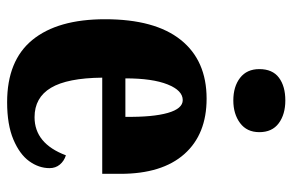

<svg xmlns="http://www.w3.org/2000/svg" viewBox="-161 -650 821 539"><g transform="rotate(90 249.5 -380.5)"><path d="M34 -265Q34 -405 92 -477.5Q150 -550 257 -550Q357 -550 412.5 -487.5Q468 -425 468 -308V-257H198Q199 -159 226.5 -113Q254 -67 309 -67Q383 -67 416 -155Q432 -150 442 -138Q452 -126 452 -109Q452 -79 432.5 -52Q413 -25 371.5 -7.5Q330 10 267 10Q150 10 92 -61Q34 -132 34 -265ZM308 -322Q309 -399 297 -441Q285 -483 261 -483Q234 -483 217 -440.5Q200 -398 200 -322ZM174 -698Q174 -735 198 -753Q222 -771 262 -771Q301 -771 326 -752.5Q351 -734 351 -698Q351 -663 325.5 -644Q300 -625 262 -625Q223 -625 198.5 -644Q174 -663 174 -698Z"/></g></svg>

Font: Noto Serif CondBlack
Style: Regular
Weight: 900
Width: 3
Designer: Monotype Design Team
Foundry: Monotype Imaging Inc.
Version: Version 1.001